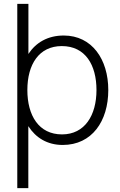

<svg xmlns="http://www.w3.org/2000/svg" viewBox="-20 -740 624 1000"><path d="M312 -555C229 -555 167 -518.5 128 -459V-720H70V240H127.5V-83C166 -22.5 226.5 15 306.5 15C459 15 544 -109 544 -271C544 -431 459 -555 312 -555ZM303 -40C182 -40 122.5 -138.5 122.5 -271C122.5 -404.5 183 -500 302 -500C425 -500 482.5 -401 482.5 -271C482.5 -140 422 -40 303 -40Z"/></svg>

Font: Hauora Light
Style: Regular
Weight: 300
Designer: Wayne Shih
Foundry: WCYS
Version: Version 1.001;hotconv 1.0.109;makeotfexe 2.5.65596